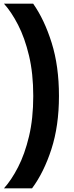

<svg xmlns="http://www.w3.org/2000/svg" viewBox="-20 -812 400 1042"><path d="M160.5 -291Q160.5 -413 137.5 -509.8Q114.5 -606.5 78 -677.2Q41.5 -748 1.5 -792H160Q221 -705.5 260.5 -579.2Q300 -453 300 -291Q300 -129 259 -2.5Q218 124 154 210H1.5Q41.5 166 78 95.2Q114.5 24.5 137.5 -72.2Q160.5 -169 160.5 -291Z"/></svg>

Font: Hepta Slab
Style: Bold
Weight: 700
Designer: Michael LaGattuta
Foundry: Michael LaGattuta
Version: Version 1.100